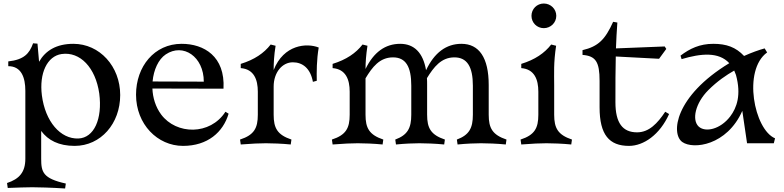

<svg xmlns="http://www.w3.org/2000/svg" viewBox="-20 -814 4454 1091"><path d="M20 226 24 254C75 252 131 250 163 250C195 250 271 252 350 257L354 229C224 200 214 164 214 88V-70C253 -17 314 15 404 15C553 15 663 -112 663 -274C663 -437 546 -565 397 -565C300 -565 238 -526 202 -463L193 -566L168 -568C147 -509 116 -475 27 -465V-438C101 -438 124 -374 124 -298V88C124 164 90 203 20 226ZM426 -27C323 -23 237 -124 218 -272C202 -398 248 -495 330 -507C435 -522 523 -430 544 -283C563 -137 514 -31 426 -27Z M1279 -168 1261 -179C1174 -44 982 -48 896 -163C864 -206 848 -259 846 -311L1250 -310C1260 -494 1139 -565 1012 -565C857 -565 753 -436 753 -276C753 -108 875 15 1020 15C1160 15 1248 -63 1279 -168ZM847 -351C853 -417 880 -477 922 -505C1021 -571 1138 -492 1138 -350Z M1344 -21 1348 7C1409 2 1459 0 1491 0C1523 0 1583 2 1632 7L1636 -21C1556 -48 1535 -86 1535 -162V-322C1535 -403 1584 -460 1644 -460C1699 -460 1744 -426 1758 -349L1780 -355C1779 -405 1779 -474 1791 -544C1723 -571 1592 -561 1535 -416C1535 -455 1537 -498 1546 -554L1518 -561C1480 -512 1426 -475 1348 -451V-427C1423 -421 1445 -362 1445 -293V-162C1445 -86 1424 -47 1344 -21Z M2576 -21 2580 7C2631 2 2681 0 2713 0C2745 0 2805 2 2854 7L2858 -21C2778 -48 2757 -86 2757 -162V-331C2757 -487 2702 -565 2602 -565C2516 -565 2448 -515 2401 -415C2384 -515 2333 -565 2254 -565C2169 -565 2103 -517 2057 -422C2057 -459 2060 -501 2068 -554L2040 -561C2002 -512 1948 -475 1870 -451V-427C1945 -421 1967 -362 1967 -293V-162C1967 -86 1946 -47 1866 -21L1870 7C1931 2 1981 0 2013 0C2045 0 2105 2 2154 7L2158 -21C2078 -48 2057 -86 2057 -162V-330V-369C2095 -432 2137 -488 2213 -488C2286 -488 2317 -435 2317 -327V-162C2317 -86 2296 -47 2226 -21L2230 7C2281 2 2331 0 2363 0C2395 0 2455 2 2504 7L2508 -21C2428 -48 2407 -86 2407 -162V-331C2407 -345 2407 -358 2406 -370C2445 -433 2487 -488 2562 -488C2634 -488 2667 -435 2667 -327V-162C2667 -86 2646 -47 2576 -21Z M3070 -654C3109 -654 3141 -685 3141 -724C3141 -763 3109 -794 3070 -794C3031 -794 3000 -763 3000 -724C3000 -685 3031 -654 3070 -654ZM2938 -21 2942 7C3003 2 3053 0 3085 0C3117 0 3177 2 3226 7L3230 -21C3150 -48 3129 -86 3129 -162V-330C3129 -396 3125 -456 3140 -554L3112 -561C3074 -512 3020 -475 2942 -451V-427C3017 -421 3039 -362 3039 -293V-162C3039 -86 3018 -47 2938 -21Z M3554 15C3637 15 3729 -48 3782 -166L3760 -179C3716 -113 3668 -62 3600 -62C3518 -62 3477 -115 3477 -233C3477 -336 3477 -417 3479 -493L3725 -480L3766 -536L3757 -550L3480 -539C3482 -588 3484 -635 3488 -686L3464 -690C3419 -590 3380 -550 3290 -529V-502C3365 -496 3387 -463 3387 -354V-204C3387 -48 3442 15 3554 15Z M3847 -498 3853 -478C3964 -511 4064 -520 4124 -455C3814 -267 3791 -54 3857 -7C3919 37 4111 13 4198 -184L4225 0H4377L4384 -28C4265 -78 4199 -415 4339 -516L4325 -539C4292 -530 4250 -515 4208 -496C4161 -546 4108 -565 4033 -565C3956 -565 3900 -538 3847 -498ZM3950 -95C3910 -133 3931 -228 4005 -302C4056 -353 4108 -388 4152 -413C4155 -405 4159 -397 4162 -388C4193 -275 4167 -202 4129 -152C4073 -79 3988 -60 3950 -95Z"/></svg>

Font: Basteleur Moonlight
Style: Regular
Weight: 300
Designer: Keussel
Foundry: Keussel Studio
Version: Version 1.300;Glyphs 3.2 (3192)